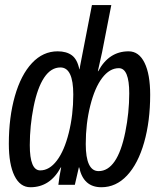

<svg xmlns="http://www.w3.org/2000/svg" viewBox="-20 -745 640 774"><path d="M100.1 -159.7Q100.1 -58.1 142.1 -58.1Q179.2 -58.1 209.2 -97.7Q239.3 -137.2 257.3 -209.5Q275.4 -281.7 275.4 -363.8Q275.4 -473.1 223.6 -473.1Q185.5 -473.1 158.2 -432.4Q130.9 -391.6 115.5 -314.7Q100.1 -237.8 100.1 -159.7ZM297.9 -70.3 281.7 0H215.3Q218.8 -32.7 226.6 -70.3H225.1Q182.1 9.8 102.5 9.8Q61 9.8 38.3 -36.4Q15.6 -82.5 15.6 -165.5Q15.6 -272 40 -357.7Q64.5 -443.4 108.9 -490.7Q153.3 -538.1 212.4 -538.1Q248 -538.1 269.8 -522Q291.5 -505.9 299.8 -465.8H300.8L303.2 -480.5L350.6 -724.6H428.7L391.6 -534.7L374.5 -458H376Q418.9 -538.1 498.5 -538.1Q540 -538.1 562.7 -491.9Q585.4 -445.8 585.4 -362.8Q585.4 -256.3 561 -170.7Q536.6 -85 492.2 -37.6Q447.8 9.8 388.7 9.8Q315.9 9.8 299.3 -70.3ZM501 -368.7Q501 -470.2 459 -470.2Q421.9 -470.2 391.8 -430.7Q361.8 -391.1 343.8 -318.8Q325.7 -246.6 325.7 -164.6Q325.7 -55.2 377.4 -55.2Q415 -55.2 442.1 -94.5Q469.2 -133.8 485.1 -212.4Q501 -291 501 -368.7Z"/></svg>

Font: Liberation Mono
Style: Italic
Weight: 400
Italic angle: -12°
Monospace: yes
Designer: Steve Matteson
Foundry: Ascender Corporation
Version: Version 2.1.5